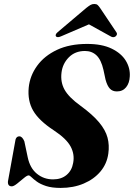

<svg xmlns="http://www.w3.org/2000/svg" viewBox="-20 -934 673 966"><path d="M285 11.5Q241 11.5 212 2Q183 -7.5 165.8 -20Q148.5 -32.5 139 -42Q129.5 -51.5 124 -51.5Q116 -51.5 99.8 -37.8Q83.5 -24 66.2 -10.2Q49 3.5 39.5 3.5Q18 3.5 20 -21.5L56 -220Q58.5 -248 77.5 -248Q92 -248 102.5 -223L119.5 -142.5Q131 -88 165.8 -59.8Q200.5 -31.5 247 -31.5Q288.5 -31.5 315 -53.8Q341.5 -76 348 -114Q356.5 -157.5 335.2 -197Q314 -236.5 251 -278Q176 -327 147 -377Q118 -427 124.5 -493.5Q130.5 -553 166.8 -603Q203 -653 266.5 -683Q330 -713 418.5 -713Q493 -713 541.5 -689.5Q590 -666 612.8 -628.8Q635.5 -591.5 633 -550Q631.5 -516 614.5 -495Q597.5 -474 568 -474Q546 -474 532.8 -488Q519.5 -502 511 -533.5L500.5 -582.5Q489 -633 465.8 -655.2Q442.5 -677.5 407.5 -677.5Q358 -677.5 326.5 -645.8Q295 -614 289.5 -569Q283.5 -521 304.8 -482.8Q326 -444.5 385 -402Q446 -357.5 478.5 -318.5Q511 -279.5 521 -241.5Q531 -203.5 525 -161.5Q518 -110 485.5 -71.2Q453 -32.5 401.2 -10.5Q349.5 11.5 285 11.5ZM289 -752Q269.5 -743 262 -750.5Q259 -753.5 260.5 -759.5Q262 -765.5 270.5 -772.5L414 -894Q426 -903.5 434.8 -908.8Q443.5 -914 454.5 -914Q465.5 -914 471.2 -908.8Q477 -903.5 483.5 -894L565 -772.5Q570 -765.5 567.8 -759.5Q565.5 -753.5 561 -750.5Q549.5 -742.5 535 -752L427.5 -811.5Z"/></svg>

Font: Fraunces 72pt S000
Style: Bold Italic
Weight: 700
Italic angle: -16°
Version: Version 1.000; ttfautohint (v1.8.3)